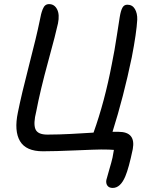

<svg xmlns="http://www.w3.org/2000/svg" viewBox="-20 -715 753 944"><path d="M534.2 209Q516.1 209 508.1 197.8Q500 186.5 502.9 169.9Q504.9 160.6 516.8 120.4Q528.8 80.1 533.2 60.1Q535.6 48.3 540 22Q521 20 477.1 20Q452.6 20 351.1 24.4Q249.5 28.8 190.9 28.8Q107.9 28.8 78.4 -21Q48.8 -70.8 67.9 -162.1Q85.9 -251.5 123 -395Q160.2 -538.6 174.8 -610.8Q179.2 -632.8 181.9 -644.3Q184.6 -655.8 189.9 -669.4Q195.3 -683.1 202.9 -689Q210.4 -694.8 221.2 -694.8Q247.6 -694.8 260.7 -669.2Q273.9 -643.6 265.1 -600.1Q255.4 -553.7 216.6 -411.9Q177.7 -270 158.2 -167Q143.1 -107.4 154.1 -80.3Q165 -53.2 212.9 -53.2Q240.2 -53.2 272.5 -54.2Q304.7 -55.2 326.7 -56.4Q348.6 -57.6 386 -59.8Q423.3 -62 439.9 -63Q495.1 -217.3 529.8 -399.9Q543 -463.4 554.9 -542.7Q566.9 -622.1 568.8 -631.8Q573.7 -662.1 581.8 -677Q589.8 -691.9 606 -691.9Q630.9 -691.9 643.3 -670.7Q655.8 -649.4 654.8 -618.2Q651.4 -554.2 627.9 -433.1Q587.4 -238.3 533.2 -66.9H563Q648.4 -66.9 632.8 18.1Q613.3 111.8 596.2 151.9Q572.3 209 534.2 209Z"/></svg>

Font: Shantell Sans Bouncy
Style: Italic
Weight: 400
Italic angle: -11.31°
Designer: Stephen Nixon, Anya Danilova, Shantell Martin
Foundry: Arrow Type
Version: Version 1.006;[9816181b4]